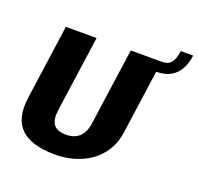

<svg xmlns="http://www.w3.org/2000/svg" viewBox="-138 -943 1135 1103"><g transform="rotate(20 430.0 -392.0)"><path d="M309 11Q164 11 99 -50.5Q34 -112 52 -243L116 -700H304L238 -232Q231 -174 252.5 -146Q274 -118 327 -118Q432 -118 447 -232L513 -700H701L637 -243Q628 -180 598 -132Q568 -84 523 -52.5Q478 -21 423 -5Q368 11 309 11ZM700 -700Q726 -700 742.5 -708.5Q759 -717 769 -738Q779 -759 784 -795H860Q837 -635 691 -635Z"/></g></svg>

Font: Pathway Extreme SemiCondensed ExtraBold
Style: Italic
Weight: 800
Width: 4
Italic angle: -8°
Version: Version 1.001;gftools[0.9.26]